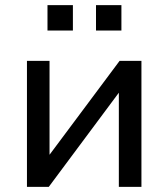

<svg xmlns="http://www.w3.org/2000/svg" viewBox="-20 -728 656 748"><path d="M85 0V-491H173V-105H158L446 -491H531V0H443V-387H458L170 0ZM354 -609V-708H453V-609ZM165 -609V-708H264V-609Z"/></svg>

Font: Nunito Sans 10pt Medium
Style: Regular
Weight: 500
Designer: Vernon Adams
Foundry: Vernon Adams
Version: Version 3.101;gftools[0.9.27]